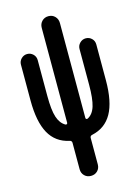

<svg xmlns="http://www.w3.org/2000/svg" viewBox="-134 -764 767 1057"><g transform="rotate(-15 250.0 -235.0)"><path d="M185.5 2.9Q108.4 -13.7 71.8 -80.1Q35.2 -146.5 35.2 -267.6V-471.7Q35.2 -491.2 49.3 -505.4Q63.5 -519.5 83 -519.5Q102.5 -519.5 116.7 -505.9Q130.9 -492.2 130.9 -471.7V-267.6Q130.9 -187.5 144 -147Q157.2 -106.4 186.5 -89.8Q190.4 -87.9 194.3 -89.8Q198.2 -91.8 198.2 -96.7V-637.7Q198.2 -660.2 212.9 -675.3Q227.5 -690.4 250 -690.4Q272.5 -690.4 287.1 -675.3Q301.8 -660.2 301.8 -637.7V-96.7Q301.8 -91.8 305.2 -89.8Q308.6 -87.9 313.5 -89.8Q343.8 -105.5 356.4 -147Q369.1 -188.5 369.1 -267.6V-471.7Q369.1 -491.2 383.3 -505.4Q397.5 -519.5 417 -519.5Q436.5 -519.5 450.7 -505.9Q464.8 -492.2 464.8 -471.7V-267.6Q464.8 -145.5 427.7 -79.6Q390.6 -13.7 314.5 2.9Q302.7 4.9 301.8 16.6V168Q301.8 190.4 287.1 205.1Q272.5 219.7 250 219.7Q227.5 219.7 212.9 205.1Q198.2 190.4 198.2 168V16.6Q197.3 4.9 185.5 2.9Z"/></g></svg>

Font: Rounded-X Mgen+ 2m medium
Style: Regular
Weight: 500
Designer: [Source Han Sans]
Ryoko NISHIZUKA  (kana & ideographs); Paul D. Hunt (Latin, Greek & Cyrillic); Wenlong ZHANG  (bopomofo
Version: Version 1.059.20150602